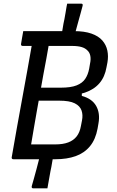

<svg xmlns="http://www.w3.org/2000/svg" viewBox="-20 -870 640 1049"><path d="M431 -837Q427 -820 420 -796Q413 -772 406 -745.5Q399 -719 392.5 -696Q386 -673 382 -657H313Q314 -664 316 -675.5Q318 -687 320 -700Q322 -713 324 -724Q326 -735 327 -742Q329 -750 332 -765.5Q335 -781 338 -799.5Q341 -818 343.5 -832.5Q346 -847 347 -850Q351 -850 359.5 -850Q368 -850 377.5 -850Q387 -850 396 -850Q405 -850 412.5 -850Q420 -850 424 -850Q429 -850 431 -847Q433 -844 431 -837ZM154 145Q158 131 165 106.5Q172 82 179.5 53.5Q187 25 193.5 -0.5Q200 -26 205 -40H275Q274 -35 271.5 -21Q269 -7 266 10.5Q263 28 260.5 42.5Q258 57 256 64Q255 69 252.5 83.5Q250 98 247 114Q244 130 242 142.5Q240 155 239 159Q235 159 227.5 159Q220 159 210.5 159Q201 159 191.5 159Q182 159 174 159Q166 159 161 159Q156 159 154 155.5Q152 152 154 145ZM283 0Q254 0 218.5 0Q183 0 148 0Q113 0 87.5 0Q62 0 53 0Q48 0 45.5 -3Q43 -6 44 -11Q58 -93 72.5 -173Q87 -253 101.5 -332.5Q116 -412 130.5 -492Q145 -572 159 -653L258 -654L249 -639Q242 -595 233.5 -551Q225 -507 217 -463Q209 -414 199.5 -365Q190 -316 182 -267.5Q174 -219 165.5 -172.5Q157 -126 150 -81Q174 -81 195 -81Q216 -81 237 -81Q258 -81 281 -81Q324 -81 353 -92Q382 -103 399 -125Q416 -147 422 -181L428 -212Q434 -242 425.5 -266.5Q417 -291 388.5 -305.5Q360 -320 303 -320H156L169 -373H427V-346Q483 -331 505.5 -291Q528 -251 518 -196L513 -167Q502 -108 471.5 -71Q441 -34 393.5 -17Q346 0 283 0ZM107 -700Q176 -700 245.5 -700Q315 -700 384 -700Q441 -700 479.5 -686.5Q518 -673 539 -649Q560 -625 566.5 -594Q573 -563 567 -529L562 -503Q553 -450 523.5 -415.5Q494 -381 444 -364Q394 -347 322 -347Q284 -347 245.5 -347Q207 -347 172 -347L157 -340L166 -391Q202 -391 239 -391Q276 -391 312 -391Q367 -391 398.5 -403.5Q430 -416 445.5 -439Q461 -462 467 -494L472 -523Q477 -546 473.5 -564.5Q470 -583 458 -594Q446 -607 425.5 -613Q405 -619 374 -619Q329 -619 284 -619Q239 -619 194 -619Q149 -619 104 -619Q99 -619 96.5 -622Q94 -625 95 -630Q98 -649 101 -666Q104 -683 107 -700Z"/></svg>

Font: Rec Mono Linear
Style: Italic
Weight: 400
Italic angle: -10°
Monospace: yes
Version: Version 1.085; ttfautohint (v1.8.4.7-5d5b)